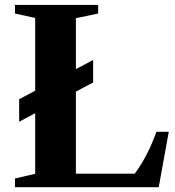

<svg xmlns="http://www.w3.org/2000/svg" viewBox="-20 -782 732 802"><path d="M60 -273.5V-367.5L369 -531.5V-437.5ZM42.5 0V-36.5L127 -56V-707L42.5 -725.5V-761.5H390V-725.5L297 -706V-56.5H543Q572.5 -97.5 593.8 -139.2Q615 -181 633.5 -231.5H685L643 0Z"/></svg>

Font: Libre Caslon Text
Style: Regular
Weight: 400
Designer: Pablo Impallari, Rodrigo Fuenzalida, Katja Schimmel
Foundry: Pablo Impallari, Rodrigo Fuenzalida
Version: Version 2.000